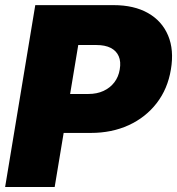

<svg xmlns="http://www.w3.org/2000/svg" viewBox="-20 -748 708 768"><path d="M0.5 0 121.1 -727.5H434.1Q516.1 -727.5 572 -695.8Q627.9 -664.1 652.3 -606.2Q676.8 -548.3 663.6 -470.2Q650.9 -392.6 606.7 -335.4Q562.5 -278.3 494.9 -247.3Q427.2 -216.3 343.3 -216.3H155.3L180.7 -372.1H333.5Q367.7 -372.1 394 -384.3Q420.4 -396.5 437.3 -418.5Q454.1 -440.4 459 -470.2Q464.4 -501.5 454.8 -523.2Q445.3 -544.9 422.9 -556.4Q400.4 -567.9 365.7 -567.9H293L198.7 0Z"/></svg>

Font: Inter 17pt Black
Style: Italic
Weight: 900
Italic angle: -9.3988°
Version: Version 4.001;git-66647c0bb